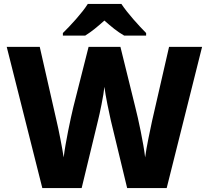

<svg xmlns="http://www.w3.org/2000/svg" viewBox="-20 -951 1056 971"><path d="M594 -931H424C395 -885 336 -821 298 -784V-771H411C446 -793 473 -816 508 -847C543 -816 573 -791 608 -771H719V-784C684 -819 624 -885 594 -931ZM1002 -714H835L749 -339C740 -297 720 -204 714 -155C706 -226 679 -352 664 -410L589 -714H428L351 -410C337 -352 311 -230 302 -155C295 -202 276 -299 266 -340L181 -714H14L194 0H393L476 -343C484 -374 504 -469 508 -512C513 -469 533 -374 540 -344L623 0H823Z"/></svg>

Font: Noto Sans Thai Looped ExtraBold
Style: Regular
Weight: 800
Designer: Cadson Demak Team
Foundry: Cadson Demak Co., Ltd.
Version: Version 1.001